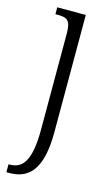

<svg xmlns="http://www.w3.org/2000/svg" viewBox="-121 -580 495 864"><g transform="rotate(15 127.0 -148.0)"><path d="M4 240H17C103 240 166 191 166 11V-536H33V-504H43C87 -504 105 -496 105 -433V13C105 159 70 203 10 203H4Z"/></g></svg>

Font: Noto Serif Devanagari Condensed Light
Style: Regular
Weight: 300
Width: 3
Designer: Universal Thirst, Indian Type Foundry and the Monotype Design Team
Foundry: Monotype Imaging Inc.
Version: Version 2.004